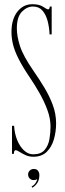

<svg xmlns="http://www.w3.org/2000/svg" viewBox="-20 -731 311 912"><path d="M138.5 13.5Q118 13.5 101.2 5.8Q84.5 -2 72.5 -9.8Q60.5 -17.5 54 -17.5Q46 -17.5 46 0H37V-133.5H47Q49 -97 61.5 -66Q74 -35 94 -16.5Q114 2 137.5 2Q174.5 2 192 -18.8Q209.5 -39.5 214.8 -69.8Q220 -100 220 -129Q220 -168.5 204.8 -209.5Q189.5 -250.5 167.2 -289.5Q145 -328.5 123.5 -360Q87 -414 67.8 -452.5Q48.5 -491 41.5 -521Q34.5 -551 34.5 -579Q34.5 -639 62.2 -675Q90 -711 133.5 -711Q167 -711 184.8 -698.8Q202.5 -686.5 209 -686.5Q215.5 -686.5 216.5 -700H225.5V-567.5H215.5Q214 -602.5 205.8 -632.8Q197.5 -663 181 -681.5Q164.5 -700 136.5 -700Q108.5 -700 84.2 -675.5Q60 -651 60 -596.5Q60 -558.5 75 -512Q90 -465.5 139 -394.5Q165.5 -356.5 190.2 -315.8Q215 -275 230.8 -232.2Q246.5 -189.5 246.5 -144.5Q246.5 -106.5 236.2 -70Q226 -33.5 202.2 -10Q178.5 13.5 138.5 13.5ZM133.5 160.5 130 154.5Q141 149.5 148 139.5Q155 129.5 157 120Q149 124.5 140 124.5Q128.5 124.5 121 116.8Q113.5 109 113.5 98Q113.5 86.5 121.5 79Q129.5 71.5 140.5 71.5Q154.5 71.5 160.8 80.5Q167 89.5 167 100Q167 122.5 157.5 137.5Q148 152.5 133.5 160.5Z"/></svg>

Font: Imbue 100pt Thin
Style: Regular
Weight: 100
Designer: Tyler Finck
Foundry: Etcetera Type Company
Version: Version 1.102; ttfautohint (v1.8.3)